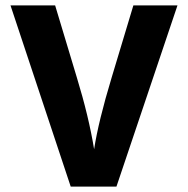

<svg xmlns="http://www.w3.org/2000/svg" viewBox="-20 -694 699 714"><path d="M413 0H243L19 -674H185L266 -405Q310 -261 330 -139Q346 -243 395 -405L476 -674H640Z"/></svg>

Font: Hind Jalandhar
Style: Bold
Weight: 700
Designer: Namrata Goyal
Foundry: Indian Type Foundry
Version: Version 0.702;PS 1.0;hotconv 1.0.81;makeotf.lib2.5.63406